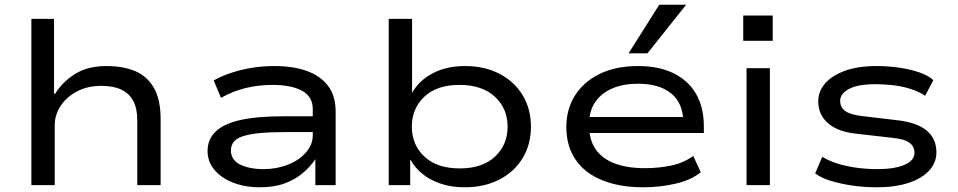

<svg xmlns="http://www.w3.org/2000/svg" viewBox="-20 -785 4062 814"><path d="M113 0V-705H209V-388H214Q245 -438 298.5 -471.5Q352 -505 431 -505Q502 -505 553 -483.5Q604 -462 632.5 -412.5Q661 -363 661 -279V0H562V-275Q562 -325 545 -357Q528 -389 494.5 -405Q461 -421 410 -421Q351 -421 306.5 -397.5Q262 -374 237 -336Q212 -298 212 -254V0Z M1082 9Q1018 9 967.5 -11Q917 -31 888.5 -65.5Q860 -100 860 -145Q860 -194 894 -227Q928 -260 998.5 -276Q1069 -292 1181 -292H1324V-225H1186Q1122 -225 1078.5 -220.5Q1035 -216 1008.5 -207Q982 -198 970.5 -183Q959 -168 959 -147Q959 -107 998 -87.5Q1037 -68 1098 -68Q1153 -68 1201 -87Q1249 -106 1277.5 -139Q1306 -172 1306 -211V-323Q1306 -375 1261 -400Q1216 -425 1134 -425Q1076 -425 1020.5 -411.5Q965 -398 917 -370L886 -444Q922 -464 964 -477.5Q1006 -491 1051.5 -498Q1097 -505 1144 -505Q1222 -505 1280 -484.5Q1338 -464 1370.5 -421.5Q1403 -379 1403 -312V0H1317V-109V-110Q1296 -79 1264 -51.5Q1232 -24 1187 -7.5Q1142 9 1082 9Z M1950 9Q1872 9 1812 -21.5Q1752 -52 1720 -108H1719V0H1628V-705H1727V-393H1728Q1758 -445 1816 -475Q1874 -505 1951 -505Q2035 -505 2098 -472Q2161 -439 2196 -381Q2231 -323 2231 -248Q2231 -173 2196 -115Q2161 -57 2097.5 -24Q2034 9 1950 9ZM1929 -71Q2025 -71 2078.5 -121Q2132 -171 2132 -248Q2132 -325 2078 -375Q2024 -425 1928 -425Q1832 -425 1779 -375Q1726 -325 1726 -248Q1726 -171 1779.5 -121Q1833 -71 1929 -71Z M2707 9Q2607 9 2533 -21Q2459 -51 2420 -108.5Q2381 -166 2381 -246Q2381 -322 2417.5 -380Q2454 -438 2522 -471.5Q2590 -505 2685 -505Q2774 -505 2836.5 -474Q2899 -443 2931.5 -386Q2964 -329 2964 -250V-221H2453V-289H2902L2877 -267Q2876 -348 2825.5 -389Q2775 -430 2685 -430Q2624 -430 2578 -411Q2532 -392 2505 -354.5Q2478 -317 2478 -262V-250Q2478 -192 2505 -152.5Q2532 -113 2585 -92.5Q2638 -72 2715 -72Q2774 -72 2827 -83.5Q2880 -95 2919 -124L2951 -55Q2911 -22 2845 -6.5Q2779 9 2707 9ZM2645 -559 2775 -765H2889L2725 -559Z M3131 -612V-719H3256V-612ZM3145 0V-496H3244V0Z M3698 9Q3642 9 3592 1.5Q3542 -6 3501.5 -18.5Q3461 -31 3436 -50L3466 -120Q3496 -102 3534 -90.5Q3572 -79 3614.5 -73.5Q3657 -68 3700 -68Q3772 -68 3814.5 -86Q3857 -104 3857 -138Q3857 -164 3835.5 -180Q3814 -196 3760 -201L3612 -218Q3532 -226 3490.5 -262.5Q3449 -299 3449 -355Q3449 -397 3477.5 -430.5Q3506 -464 3561 -484.5Q3616 -505 3697 -505Q3746 -505 3793 -498Q3840 -491 3878 -478Q3916 -465 3937 -445L3902 -379Q3875 -397 3840.5 -408Q3806 -419 3768.5 -423.5Q3731 -428 3692 -428Q3617 -428 3579.5 -408Q3542 -388 3542 -358Q3542 -330 3563 -314.5Q3584 -299 3634 -293L3778 -276Q3865 -267 3907.5 -232.5Q3950 -198 3950 -139Q3950 -95 3919 -61.5Q3888 -28 3831.5 -9.5Q3775 9 3698 9Z"/></svg>

Font: Nunito Sans 7pt Expanded
Style: Regular
Weight: 400
Width: 7
Designer: Vernon Adams
Foundry: Vernon Adams
Version: Version 3.101;gftools[0.9.27]